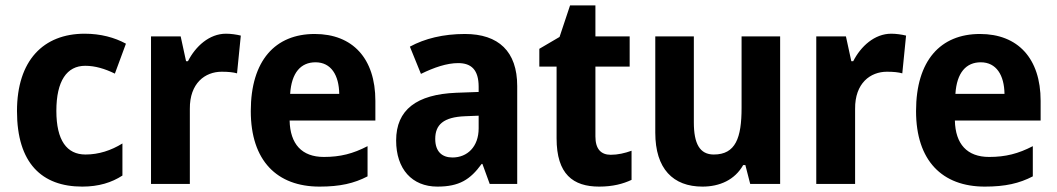

<svg xmlns="http://www.w3.org/2000/svg" viewBox="-20 -682 3920 712"><path d="M285 10C346 10 394 -5 434 -31V-150C392 -124 346 -109 297 -109C228 -109 189 -161 189 -271C189 -382 228 -438 296 -438C333 -438 369 -427 406 -409L447 -520C405 -543 353 -557 294 -557C141 -557 43 -458 43 -270C43 -77 135 10 285 10Z M818 -557C756 -557 705 -510 677 -455H670L650 -547H540V0H684V-278C683 -374 741 -416 802 -416C827 -416 845 -414 859 -410L873 -550C857 -554 836 -557 818 -557Z M1147 -556C1001 -556 910 -458 910 -270C910 -86 1007 10 1165 10C1241 10 1293 -2 1343 -28V-140C1289 -112 1242 -100 1181 -100C1099 -100 1056 -148 1054 -235H1372V-308C1372 -465 1288 -556 1147 -556ZM1150 -451C1208 -451 1237 -403 1238 -334H1056C1061 -413 1096 -451 1150 -451Z M1704 -556C1624 -556 1555 -539 1500 -509L1541 -408C1590 -432 1637 -448 1679 -448C1728 -448 1755 -423 1755 -360V-341L1672 -338C1525 -332 1449 -275 1449 -161C1449 -55 1508 10 1602 10C1683 10 1724 -16 1766 -74H1769L1796 0H1898V-363C1898 -491 1829 -556 1704 -556ZM1705 -251 1755 -253V-206C1755 -138 1713 -98 1658 -98C1619 -98 1594 -120 1594 -167C1594 -219 1624 -248 1705 -251Z M2245 -108C2208 -108 2188 -130 2188 -176V-435H2315V-547H2188V-662H2094L2055 -545L1980 -501V-435H2044V-169C2044 -36 2105 10 2202 10C2252 10 2290 0 2322 -15V-123C2297 -114 2271 -108 2245 -108Z M2873 -547H2730V-282C2730 -171 2708 -109 2627 -109C2575 -109 2553 -149 2553 -228V-547H2410V-190C2410 -56 2476 10 2585 10C2649 10 2705 -15 2736 -70H2744L2762 0H2873Z M3285 -557C3223 -557 3172 -510 3144 -455H3137L3117 -547H3007V0H3151V-278C3150 -374 3208 -416 3269 -416C3294 -416 3312 -414 3326 -410L3340 -550C3324 -554 3303 -557 3285 -557Z M3614 -556C3468 -556 3377 -458 3377 -270C3377 -86 3474 10 3632 10C3708 10 3760 -2 3810 -28V-140C3756 -112 3709 -100 3648 -100C3566 -100 3523 -148 3521 -235H3839V-308C3839 -465 3755 -556 3614 -556ZM3617 -451C3675 -451 3704 -403 3705 -334H3523C3528 -413 3563 -451 3617 -451Z"/></svg>

Font: Noto Sans Georgian SemiCondensed Bold
Style: Regular
Weight: 700
Width: 4
Designer: Monotype Design Team, Akaki Razmadze
Foundry: Google LLC
Version: Version 2.005